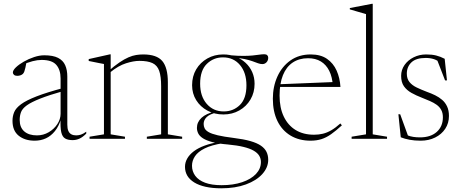

<svg xmlns="http://www.w3.org/2000/svg" viewBox="-20 -733 2435 1014"><path d="M319 -269.5V-253.5Q239.5 -231 192.2 -212.2Q145 -193.5 121.5 -176.5Q98 -159.5 91 -140.8Q84 -122 84 -99.5Q84 -60 108.2 -39Q132.5 -18 175 -18Q209 -18 237.5 -34.8Q266 -51.5 283 -77.8Q300 -104 300 -132V-318.5Q300 -364.5 277.2 -390.5Q254.5 -416.5 199.5 -416.5Q178 -416.5 151.8 -409.8Q125.5 -403 89 -387L119.5 -402.5Q116.5 -387 114 -375.2Q111.5 -363.5 108.5 -355.5Q105.5 -347.5 101 -343Q96 -338 87.8 -335.2Q79.5 -332.5 71 -332.5Q60 -332.5 54 -337.8Q48 -343 48 -350Q48 -362 64.2 -377.5Q80.5 -393 105.8 -407.5Q131 -422 159.8 -431.5Q188.5 -441 213.5 -441Q260 -441 286.5 -427.5Q313 -414 324.2 -388.8Q335.5 -363.5 335.5 -329V-75Q335.5 -54 341 -41.5Q346.5 -29 357.2 -23.5Q368 -18 382 -18Q395 -18 407.2 -22Q419.5 -26 435.5 -37.5V-27.5Q418 -9.5 400.5 -1.2Q383 7 364 7Q338.5 7 323.8 -1.8Q309 -10.5 303.5 -35Q298 -59.5 300 -106.5L303 -107Q291 -66.5 270.2 -40.8Q249.5 -15 222.5 -2.5Q195.5 10 163 10Q111.5 10 78.8 -16.2Q46 -42.5 46 -95Q46 -119.5 55 -141Q64 -162.5 91.5 -182.8Q119 -203 173.5 -224.2Q228 -245.5 319 -269.5Z M564.5 -363.5V-23.5L640 -11V0H453V-11L529 -23.5V-395Q521 -396.5 501.8 -400.2Q482.5 -404 448.5 -411V-421L560.5 -446H564.5ZM755.5 -11 831 -23.5V-277.5Q831 -329.5 820.8 -358.8Q810.5 -388 785.2 -399.8Q760 -411.5 716 -411.5Q686 -411.5 645.5 -398.8Q605 -386 561.5 -350.5L549.5 -355Q584 -385 610.5 -403Q637 -421 658.5 -430.2Q680 -439.5 698.8 -442.5Q717.5 -445.5 736.5 -445.5Q807.5 -445.5 837 -410.8Q866.5 -376 866.5 -298V-23.5L942 -11V0H755.5Z M1148.5 261.5Q1102 261.5 1066 253.5Q1030 245.5 1005.8 230.5Q981.5 215.5 969.2 194.8Q957 174 957 148Q957 125 968.8 104.2Q980.5 83.5 1003.5 66Q1026.5 48.5 1061.2 35.8Q1096 23 1142 16L1175 7.5L1156.5 23.5Q1096.5 33 1061 50.8Q1025.5 68.5 1009.8 92Q994 115.5 994 142.5Q994 172 1011.2 195.5Q1028.5 219 1063.2 232Q1098 245 1150.5 245Q1212 245 1258.8 229.2Q1305.5 213.5 1331.8 185.8Q1358 158 1358 122.5Q1358 104.5 1349 89.5Q1340 74.5 1319.8 62.8Q1299.5 51 1265.8 42.8Q1232 34.5 1183 30Q1133.5 26 1101.8 17.5Q1070 9 1052 -2.5Q1034 -14 1027 -28.2Q1020 -42.5 1020 -57.5Q1020 -88 1044.2 -110.8Q1068.5 -133.5 1117 -144.5L1126.5 -139.5Q1087.5 -130.5 1071.5 -114.8Q1055.5 -99 1055.5 -78.5Q1055.5 -66 1060.8 -55.2Q1066 -44.5 1082 -35.2Q1098 -26 1129.8 -18.5Q1161.5 -11 1214 -4.5Q1267 2 1302 12Q1337 22 1357.8 36.2Q1378.5 50.5 1387.5 69Q1396.5 87.5 1396.5 111Q1396.5 151.5 1365.5 186Q1334.5 220.5 1278.8 241Q1223 261.5 1148.5 261.5ZM1160 -128.5Q1113 -128.5 1075.5 -148.8Q1038 -169 1016.2 -204Q994.5 -239 994.5 -283Q994.5 -330 1016 -366.5Q1037.5 -403 1075 -424.2Q1112.5 -445.5 1159 -445.5Q1194.5 -445.5 1224.5 -433.8Q1254.5 -422 1277 -401.2Q1299.5 -380.5 1312 -352.2Q1324.5 -324 1324.5 -290.5Q1324.5 -244.5 1303 -207.8Q1281.5 -171 1244 -149.8Q1206.5 -128.5 1160 -128.5ZM1161.5 -144.5Q1212 -144.5 1246.8 -178.5Q1281.5 -212.5 1281.5 -282.5Q1281.5 -349 1247.5 -389.5Q1213.5 -430 1157.5 -430Q1107.5 -430 1072.2 -395.5Q1037 -361 1037 -291Q1037 -224.5 1071.8 -184.5Q1106.5 -144.5 1161.5 -144.5ZM1212.5 -428.5 1198.5 -441Q1238.5 -437.5 1266.5 -437.8Q1294.5 -438 1314.2 -440Q1334 -442 1348.8 -444.2Q1363.5 -446.5 1376 -446.5Q1386 -446.5 1391.2 -441.5Q1396.5 -436.5 1396.5 -428Q1396.5 -413.5 1387.5 -404Q1378.5 -394.5 1365.5 -394.5Q1355 -394.5 1342.5 -399Q1330 -403.5 1313 -409.8Q1296 -416 1271.5 -421.2Q1247 -426.5 1212.5 -428.5Z M1621 -445.5Q1673.5 -445.5 1707 -422.2Q1740.5 -399 1757.8 -360.2Q1775 -321.5 1778 -274H1453V-288L1749.5 -300L1738 -279.5Q1735 -326.5 1718.8 -359Q1702.5 -391.5 1674.5 -408.5Q1646.5 -425.5 1607 -425.5Q1560 -425.5 1526 -402.8Q1492 -380 1474.2 -335.8Q1456.5 -291.5 1456.5 -228Q1456.5 -163.5 1478.8 -117.2Q1501 -71 1541.5 -46.2Q1582 -21.5 1638.5 -21.5Q1663.5 -21.5 1685.2 -26.8Q1707 -32 1729.5 -45Q1752 -58 1777.5 -81L1785.5 -71Q1754.5 -42.5 1729 -24.5Q1703.5 -6.5 1677.8 1.8Q1652 10 1620 10Q1559.5 10 1514.5 -17Q1469.5 -44 1445.2 -93.8Q1421 -143.5 1421 -211.5Q1421 -275.5 1445 -328.8Q1469 -382 1514 -413.8Q1559 -445.5 1621 -445.5Z M1948.5 -23.5 2024 -11V0H1837V-11L1913 -23.5V-658.5Q1906.5 -660.5 1893.8 -664.2Q1881 -668 1864 -672.8Q1847 -677.5 1827.5 -683.5V-690.5L1944.5 -713H1948.5V-657.5Z M2230.5 -445.5Q2261 -445.5 2283.2 -440Q2305.5 -434.5 2328.5 -422.5L2340.5 -308.5H2330.5L2285.5 -424.5L2314.5 -395.5Q2291 -414.5 2271.2 -420.8Q2251.5 -427 2228.5 -427Q2177.5 -427 2153 -403.8Q2128.5 -380.5 2128.5 -344Q2128.5 -317 2142.5 -299.8Q2156.5 -282.5 2180.5 -271Q2204.5 -259.5 2234.5 -248Q2257.5 -240 2278.2 -229.8Q2299 -219.5 2315.2 -205.5Q2331.5 -191.5 2341.2 -170.8Q2351 -150 2351 -120.5Q2351 -82.5 2331.5 -53Q2312 -23.5 2278.2 -6.8Q2244.5 10 2201.5 10Q2169.5 10 2143.5 5.2Q2117.5 0.5 2096.5 -8L2084 -129.5H2093.5L2138 -7L2109.5 -29.5Q2120 -23 2133.5 -17.8Q2147 -12.5 2163 -10Q2179 -7.5 2198 -7.5Q2254.5 -7.5 2286.8 -36.5Q2319 -65.5 2319 -113.5Q2319 -136.5 2310.2 -152.5Q2301.5 -168.5 2286.2 -179.5Q2271 -190.5 2251 -199.2Q2231 -208 2208 -217Q2178 -228.5 2153 -242.5Q2128 -256.5 2113.2 -277.5Q2098.5 -298.5 2098.5 -332.5Q2098.5 -364 2116.5 -389.8Q2134.5 -415.5 2164.8 -430.5Q2195 -445.5 2230.5 -445.5Z"/></svg>

Font: Newsreader 24pt ExtraLight
Style: Regular
Weight: 250
Designer: Hugues Gentile
Foundry: Production Type
Version: Version 1.003